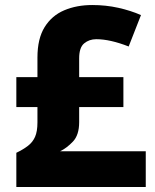

<svg xmlns="http://www.w3.org/2000/svg" viewBox="-20 -744 618 764"><path d="M347 -724Q401 -724 450.5 -713Q500 -702 541 -684L492 -559Q418 -588 363 -588Q335 -588 315 -571.5Q295 -555 295 -512V-437H471V-318H295V-258Q295 -207 270.5 -181Q246 -155 219 -142H560V0H45V-136Q72 -149 91 -163.5Q110 -178 119.5 -199.5Q129 -221 129 -257V-318H45V-437H129V-515Q129 -590 157.5 -636Q186 -682 235.5 -703Q285 -724 347 -724Z"/></svg>

Font: Noto Sans Sinhala UI ExtraBold
Style: Regular
Weight: 800
Designer: Jelle Bosma - Monotype Design Team
Foundry: Monotype Imaging Inc.
Version: Version 2.006; ttfautohint (v1.8.4.7-5d5b)